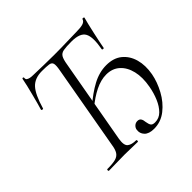

<svg xmlns="http://www.w3.org/2000/svg" viewBox="-167 -815 990 990"><g transform="rotate(-45 327.5 -320.5)"><path d="M103 0Q99 0 99 -6Q99 -12 103 -12Q142 -12 162.5 -17.5Q183 -23 193 -38.5Q203 -54 207 -82L289 -545Q295 -577 291.5 -590Q288 -603 271.5 -605.5Q255 -608 221 -608Q169 -608 140.5 -577.5Q112 -547 89 -468Q88 -464 82 -465.5Q76 -467 77 -471Q81 -483 87 -505.5Q93 -528 100 -555Q107 -582 113 -607Q119 -632 122 -649Q123 -654 128 -653Q133 -652 132 -647Q131 -638 137 -633.5Q143 -629 153 -627Q163 -625 175 -625Q215 -624 249.5 -623Q284 -622 325 -622Q385 -622 421.5 -623.5Q458 -625 489 -625Q520 -625 537 -630Q554 -635 558 -648Q560 -653 566 -651.5Q572 -650 571 -647Q567 -633 561 -608Q555 -583 549 -555.5Q543 -528 538 -504Q533 -480 531 -468Q530 -464 524 -465Q518 -466 519 -470Q533 -546 516 -577Q499 -608 437 -608Q398 -608 378.5 -604.5Q359 -601 350.5 -586.5Q342 -572 337 -540L255 -80Q248 -37 264.5 -24.5Q281 -12 312 -12Q316 -12 316 -6Q316 0 312 0Q296 0 267.5 -1Q239 -2 218 -2Q184 -2 155 -1Q126 0 103 0ZM420 12Q383 12 366 -6Q349 -24 353 -49Q355 -61 364.5 -69.5Q374 -78 387 -78Q401 -78 407 -68.5Q413 -59 414 -44Q417 -25 423 -16.5Q429 -8 447 -8Q477 -8 498.5 -29.5Q520 -51 534.5 -85Q549 -119 556 -158Q567 -218 556 -263.5Q545 -309 516 -335Q487 -361 443 -361Q404 -361 361.5 -340Q319 -319 278 -284L277 -298Q327 -342 376.5 -368.5Q426 -395 477 -395Q530 -395 563 -368Q596 -341 608.5 -296Q621 -251 611 -195Q602 -147 576 -99Q550 -51 510 -19.5Q470 12 420 12Z"/></g></svg>

Font: Cormorant Garamond Light
Style: Italic
Weight: 300
Italic angle: -10°
Designer: Christian Thalmann (Catharsis Fonts)
Foundry: Catharsis Fonts
Version: Version 4.001